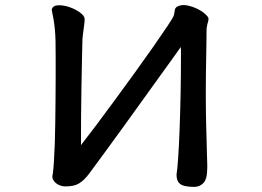

<svg xmlns="http://www.w3.org/2000/svg" viewBox="-20 -689 1040 763"><path d="M684.6 -663.1Q702.1 -671.9 723.6 -667.5Q745.1 -663.1 764.2 -653.8Q783.2 -644.5 795.9 -632.8Q808.6 -621.1 808.6 -615.2Q808.6 -608.4 807.1 -603.5Q805.7 -598.6 804.2 -593.3Q802.7 -587.9 801.8 -581.1Q800.8 -574.2 800.8 -563.5Q800.8 -544.9 800.3 -516.1Q799.8 -487.3 799.3 -455.6Q798.8 -423.8 798.3 -392.6Q797.9 -361.3 797.9 -339.8Q797.9 -324.2 797.9 -300.3Q797.9 -276.4 798.3 -248.5Q798.8 -220.7 799.3 -191.9Q799.8 -163.1 800.8 -138.7Q801.8 -103.5 802.2 -82.5Q802.7 -61.5 803.2 -49.8Q803.7 -38.1 803.7 -32.7Q803.7 -27.3 803.7 -23.4Q803.7 22.5 788.6 38.1Q773.4 53.7 752 53.7Q710 53.7 695.3 41.5Q680.7 29.3 681.6 3.9Q684.6 -13.7 688 -62Q691.4 -110.4 693.8 -176.8Q696.3 -243.2 697.8 -320.8Q699.2 -398.4 699.2 -476.6Q699.2 -484.4 699.2 -488.8Q699.2 -493.2 698.2 -502Q696.3 -499 675.8 -470.2Q655.3 -441.4 623 -397Q590.8 -352.5 551.3 -297.4Q511.7 -242.2 472.2 -187.5Q432.6 -132.8 396.5 -83.5Q360.4 -34.2 335 0Q324.2 14.6 314 24.4Q303.7 34.2 293 40.5Q282.2 46.9 269 49.3Q255.9 51.8 238.3 51.8Q228.5 51.8 218.3 47.9Q208 43.9 200.7 37.6Q193.4 31.2 189.9 22.5Q186.5 13.7 189.5 3.9Q192.4 -14.6 194.3 -47.4Q196.3 -80.1 197.8 -120.1Q199.2 -160.2 199.7 -205.6Q200.2 -251 200.7 -296.4Q201.2 -341.8 201.2 -384.3Q201.2 -426.8 201.2 -460.9Q201.2 -499 200.7 -524.4Q200.2 -549.8 198.2 -570.3Q196.3 -590.8 193.4 -608.9Q190.4 -627 185.5 -650.4Q189.5 -667 210.4 -668Q231.4 -668.9 254.9 -661.1Q278.3 -653.3 297.4 -639.6Q316.4 -626 316.4 -613.3Q316.4 -604.5 314.9 -593.3Q313.5 -582 312 -570.3Q310.5 -558.6 309.1 -548.3Q307.6 -538.1 307.6 -532.2Q306.6 -498 305.7 -449.2Q304.7 -400.4 303.7 -344.2Q302.7 -288.1 302.2 -228Q301.8 -168 301.8 -112.3Q326.2 -143.6 362.3 -191.4Q398.4 -239.3 438 -293.5Q477.5 -347.7 517.6 -402.8Q557.6 -458 590.3 -504.9Q623 -551.8 644.5 -584Q666 -616.2 669.9 -625Q672.9 -635.7 674.3 -647Q675.8 -658.2 684.6 -663.1Z"/></svg>

Font: JasonHandwriting1
Style: Regular
Weight: 400
Version: Version 1.48.20